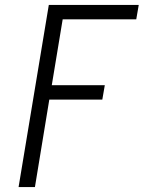

<svg xmlns="http://www.w3.org/2000/svg" viewBox="-20 -540 640 775"><path d="M55 215 177 -520H540L530 -462H233L189 -196H403L393 -138H179L121 215Z"/></svg>

Font: Iosevka Etoile Light Oblique
Style: Regular
Weight: 300
Italic angle: -9°
Designer: Belleve Invis
Foundry: Belleve Invis
Version: Version 15.5.2; ttfautohint (v1.8.4)